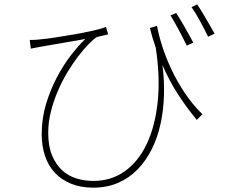

<svg xmlns="http://www.w3.org/2000/svg" viewBox="-20 -816 1040 884"><path d="M840 -606Q832 -622 822.5 -641Q813 -660 803 -678.5Q793 -697 783 -714.5Q773 -732 765 -745L791 -756Q799 -744 809.5 -727Q820 -710 830.5 -691Q841 -672 851.5 -653.5Q862 -635 870 -620ZM703 -697Q711 -653 727.5 -601.5Q744 -550 769.5 -496Q795 -442 830 -389Q865 -336 912 -290L886 -264Q839 -321 800 -381Q761 -441 728 -516Q737 -447 735 -378.5Q733 -310 719.5 -247Q706 -184 679.5 -130.5Q653 -77 614.5 -37Q576 3 524.5 25.5Q473 48 409 48Q352 48 307.5 30Q263 12 233 -20Q203 -52 187.5 -97.5Q172 -143 172 -199Q172 -271 192 -337Q212 -403 242 -460Q272 -517 307 -562Q342 -607 373 -637Q350 -632 322 -627.5Q294 -623 266.5 -618Q239 -613 214.5 -609Q190 -605 174 -602Q163 -600 149.5 -597.5Q136 -595 122 -592L117 -632Q126 -632 139.5 -632.5Q153 -633 167 -635Q192 -637 235 -643.5Q278 -650 323.5 -658Q369 -666 409 -675Q449 -684 468 -692L478 -658Q469 -655 451 -651.5Q433 -648 423 -644Q409 -634 386.5 -611Q364 -588 339.5 -556Q315 -524 290.5 -483.5Q266 -443 246.5 -397.5Q227 -352 214.5 -303Q202 -254 202 -204Q202 -143 219.5 -101Q237 -59 265.5 -32.5Q294 -6 331.5 5.5Q369 17 410 17Q492 17 554.5 -27.5Q617 -72 655.5 -153Q694 -234 706 -347Q718 -460 697 -597Q682 -639 670 -687ZM888 -796Q896 -784 906 -767.5Q916 -751 927 -732.5Q938 -714 948.5 -695.5Q959 -677 968 -661L938 -647Q922 -680 901 -719Q880 -758 862 -783Z"/></svg>

Font: SpoqaHanSansJP-Thin
Style: Regular
Weight: 250
Designer: [Source Han Sans]
Ryoko NISHIZUKA  (kana & ideographs); Paul D. Hunt (Latin, Greek & Cyrillic); Wenlong ZHANG  (bopomofo
Foundry: Spoqa (http://bi.spoqa.com)
Version: Version 1.002.20150607